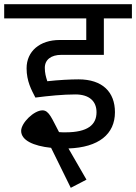

<svg xmlns="http://www.w3.org/2000/svg" viewBox="-40 -709 650 917"><path d="M-20 -621H372V-518H245C150 -518 87 -464 87 -383C87 -321 110 -280 129 -243C191 -251 261 -258 320 -258C386 -258 421 -226 421 -173C421 -113 379 -77 273 -77C263 -77 253 -77 242 -78C208 -141 195 -182 163 -182C122 -182 61 -122 61 -84C61 -39 119 -12 204 -3L298 188L373 149L287 0C431 -5 509 -68 509 -173C509 -269 450 -330 335 -330C297 -330 239 -327 186 -321C179 -342 174 -361 174 -385C174 -424 204 -447 253 -447H456V-621H590V-689H-20Z"/></svg>

Font: FiraGO Unicode
Style: Regular
Weight: 400
Designer: bBox Type
Foundry: bBox Type GmbH
Version: Version 1.001;PS 001.001;hotconv 1.0.88;makeotf.lib2.5.64775